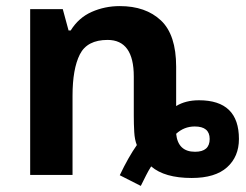

<svg xmlns="http://www.w3.org/2000/svg" viewBox="-20 -574 806 630"><path d="M620 -76Q564 -76 558 -135Q584 -159 619 -159Q668 -159 668 -118Q668 -76 620 -76ZM442 36Q452 16 459.5 1Q467 -14 476 -28Q520 10 609 10Q686 10 725 -25Q764 -60 764 -118Q764 -245 633 -245Q589 -245 558 -226V-355Q558 -460 508 -507Q458 -554 373 -554Q324 -554 281 -535Q238 -516 212 -474H205L186 -544H79V0H218V-260Q218 -348 242 -395.5Q266 -443 333 -443Q419 -443 419 -323V-195Q419 -166 420.5 -140.5Q422 -115 429 -98Q401 -58 373 1Z"/></svg>

Font: Noto Sans UI
Style: Bold
Weight: 700
Designer: Monotype Design Team
Foundry: Monotype Imaging Inc.
Version: Version 1.901